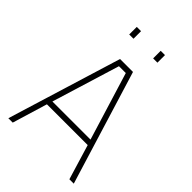

<svg xmlns="http://www.w3.org/2000/svg" viewBox="-260 -1006 1112 1112"><g transform="rotate(45 296.0 -450.0)"><path d="M243 -700H349L564 0H528L463 -215H129L64 0H28ZM452 -249 324 -666H268L140 -249ZM180 -900H215V-838H180ZM376 -900H411V-838H376Z"/></g></svg>

Font: Cairo ExtraLight
Style: Regular
Weight: 275
Designer: Mohamed Gaber, Accademia di Belle Arti di Urbino and others
Foundry: Kief Type Foundry, Accademia di Belle Arti di Urbino and others
Version: Version 3.011